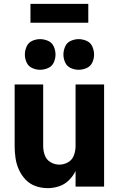

<svg xmlns="http://www.w3.org/2000/svg" viewBox="-20 -968 616 996"><path d="M227 8Q257 8 286 -1.5Q315 -11 337 -32.5Q359 -54 372 -81V0H520V-530H372V-210Q372 -186 363.5 -162.5Q355 -139 333.5 -126.5Q312 -114 288 -114Q264 -114 242.5 -126.5Q221 -139 212.5 -162.5Q204 -186 204 -210V-530H56V-210Q56 -179 60.5 -148Q65 -117 78 -88Q91 -59 113 -36Q135 -13 165 -2.5Q195 8 227 8ZM388 -606Q409 -606 429.5 -615Q450 -624 459 -644Q468 -664 468 -685Q468 -706 459 -726.5Q450 -747 429.5 -756Q409 -765 388 -765Q367 -765 347 -756Q327 -747 318 -726.5Q309 -706 309 -685Q309 -664 318 -644Q327 -624 347 -615Q367 -606 388 -606ZM188 -606Q209 -606 229.5 -615Q250 -624 259 -644Q268 -664 268 -685Q268 -706 259 -726.5Q250 -747 229.5 -756Q209 -765 188 -765Q167 -765 147 -756Q127 -747 118 -726.5Q109 -706 109 -685Q109 -664 118 -644Q127 -624 147 -615Q167 -606 188 -606ZM138 -850H438V-948H138Z"/></svg>

Font: Iosevka Sparkle Heavy
Style: Regular
Weight: 900
Designer: Belleve Invis
Foundry: Belleve Invis
Version: Version 4.5.0; ttfautohint (v1.8.3)